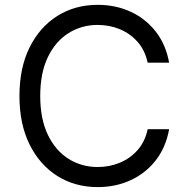

<svg xmlns="http://www.w3.org/2000/svg" viewBox="-20 -757 767 787"><path d="M673.3 -500H585.2Q574.6 -550.4 544.4 -584.9Q514.2 -619.3 471.6 -637.1Q429 -654.8 380.7 -654.8Q314.6 -654.8 261.2 -621.4Q207.7 -588.1 176.3 -523.1Q144.9 -458.1 144.9 -363.6Q144.9 -269.2 176.3 -204.2Q207.7 -139.2 261.2 -105.8Q314.6 -72.4 380.7 -72.4Q429 -72.4 471.6 -90.2Q514.2 -108 544.4 -142.4Q574.6 -176.8 585.2 -227.3H673.3Q659.8 -152.7 618.3 -99.6Q576.7 -46.5 515.3 -18.3Q453.8 9.9 380.7 9.9Q287.6 9.9 215.2 -35.5Q142.8 -81 101.2 -164.8Q59.7 -248.6 59.7 -363.6Q59.7 -478.7 101.2 -562.5Q142.8 -646.3 215.2 -691.8Q287.6 -737.2 380.7 -737.2Q453.8 -737.2 515.3 -709Q576.7 -680.8 618.3 -627.7Q659.8 -574.6 673.3 -500Z"/></svg>

Font: Inter Alia
Style: Regular
Weight: 400
Designer: Rasmus Andersson (Latin, Greek, Cyrillic etc.) and Evan from Shavian.info (Shavian, old style figures)
Foundry: Shavian.info
Version: Version 0.001;git-37ab20767